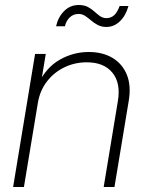

<svg xmlns="http://www.w3.org/2000/svg" viewBox="-20 -744 595 764"><path d="M130.9 -335.9 75.2 0H32.2L119.6 -529.3H162.1L142.1 -408.2L131.8 -409.2Q163.1 -475.1 217.3 -506.1Q271.5 -537.1 333 -537.1Q388.7 -537.1 428 -513.4Q467.3 -489.7 484.9 -446.3Q502.4 -402.8 492.2 -342.3L435.5 0H392.6L449.2 -342.8Q460.9 -414.1 427 -455.1Q393.1 -496.1 325.2 -496.1Q277.8 -496.1 236.6 -476.3Q195.3 -456.5 167.2 -420.4Q139.2 -384.3 130.9 -335.9ZM403.3 -636.7Q383.8 -636.7 369.1 -644.5Q354.5 -652.3 342.5 -662.6Q330.6 -672.9 318.8 -680.7Q307.1 -688.5 292.5 -688.5Q272 -688.5 257.6 -674.8Q243.2 -661.1 238.3 -639.6H203.1Q211.4 -676.3 235.4 -700.2Q259.3 -724.1 293 -724.1Q314.9 -724.1 329.6 -716.3Q344.2 -708.5 355.5 -698.2Q366.7 -688 377.9 -679.9Q389.2 -671.9 403.3 -671.9Q421.4 -671.9 434.1 -683.3Q446.8 -694.8 456.1 -720.2H491.2Q480.5 -681.6 457 -659.2Q433.6 -636.7 403.3 -636.7Z"/></svg>

Font: Inter 24pt ExtraLight
Style: Italic
Weight: 250
Italic angle: -9.3988°
Version: Version 4.001;git-66647c0bb